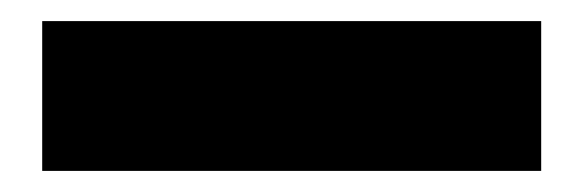

<svg xmlns="http://www.w3.org/2000/svg" viewBox="-20 -20 553 182"><path d="M20 142V0H493V142Z"/></svg>

Font: Kanit ExtraBold
Style: Regular
Weight: 800
Designer: Katatrad Team
Foundry: CadsonDemak
Version: Version 2.000; ttfautohint (v1.8.3)